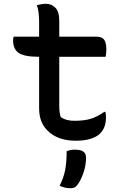

<svg xmlns="http://www.w3.org/2000/svg" viewBox="-20 -727 640 1011"><path d="M52 -534H186V-609Q186 -635 183.5 -658Q181 -681 174 -700Q187 -703 199 -705Q211 -707 222 -707Q251 -707 271.5 -686.5Q292 -666 292 -619V-534H486Q516 -534 528 -518.5Q540 -503 540 -467Q540 -457 539 -446.5Q538 -436 536 -428H292V-170Q292 -151 294 -136.5Q296 -122 300 -110Q315 -100 332.5 -95.5Q350 -91 372 -91Q422 -91 456.5 -101Q491 -111 529 -138H535Q538 -123 538 -109Q538 -82 530.5 -61Q523 -40 506 -23Q490 -7 458 3.5Q426 14 379 14Q291 14 238.5 -31.5Q186 -77 186 -155V-428H185Q106 -428 77.5 -449Q49 -470 49 -513Q49 -527 52 -534ZM331 69Q352 61 373 61Q404 61 418.5 71Q433 81 433 104Q433 142 420.5 179.5Q408 217 391 242Q382 255 373 259.5Q364 264 352 264Q319 264 294 251Q315 210 323 168.5Q331 127 331 69Z"/></svg>

Font: Recursive Mn Csl St Med
Style: Regular
Weight: 500
Monospace: yes
Version: Version 1.079;hotconv 1.0.112;makeotfexe 2.5.65598; ttfautoh